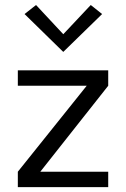

<svg xmlns="http://www.w3.org/2000/svg" viewBox="-20 -766 514 786"><path d="M53 0V-63L335 -415H53V-478H423V-415L145 -63H423V0ZM239 -553.5 80.5 -708.5 127.5 -745.5 252.5 -611.5H225.5L351.5 -745.5L398 -708.5Z"/></svg>

Font: Karla
Style: Regular
Weight: 400
Designer: Jonathan Pinhorn
Version: Version 2.004;gftools[0.9.33]